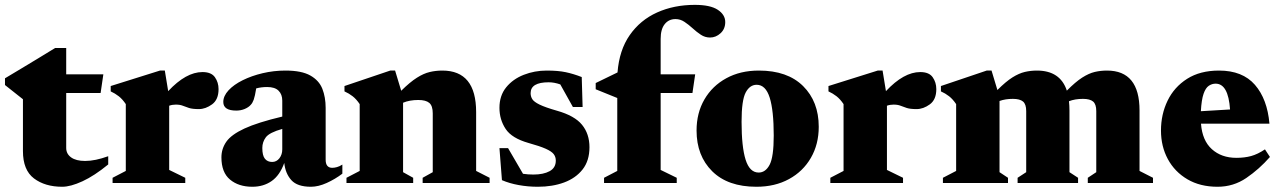

<svg xmlns="http://www.w3.org/2000/svg" viewBox="-22 -734 5134 770"><path d="M243.5 -140.5Q243.5 -117 263.2 -102.8Q283 -88.5 319.5 -88.5Q359.5 -88.5 412 -107.5V-74.5Q356.5 -29 308.8 -7Q261 15 227.5 15Q158.5 15 114.2 -18.5Q70 -52 70 -128V-336L-2 -393V-420Q25.5 -436.5 62.8 -458.8Q100 -481 136.8 -503.5Q173.5 -526 199 -541.5H243.5V-436H392.5L381.5 -361H243.5Z M790 -445Q825.5 -445 840 -424.2Q854.5 -403.5 854.5 -376.5Q854.5 -334.5 828.5 -315.5Q802.5 -296.5 775.5 -296.5Q750 -296.5 736 -301Q722 -305.5 711 -310Q700 -314.5 683 -314.5Q668.5 -314.5 656.5 -310V-52.5L721 -21V0H429.5V-21L482.5 -48.5V-316.5Q469 -336.5 454.2 -348Q439.5 -359.5 422 -367.5V-389L619.5 -451H639L652.5 -368.5Q724 -445 790 -445Z M1351 -37.5Q1322 -15.5 1288.2 -0.2Q1254.5 15 1225 15Q1170.5 15 1146.5 -11.5Q1122.5 -38 1118 -80.5Q1100 -30.5 1067.2 -7.8Q1034.5 15 990 15Q935 15 900.5 -13.8Q866 -42.5 866 -103Q866 -137.5 885.8 -165.8Q905.5 -194 958.2 -218.5Q1011 -243 1110 -266.5V-330.5Q1110 -355.5 1095.2 -370.2Q1080.5 -385 1049.5 -385Q1026 -385 1005.5 -379.5Q1000.5 -348 995.5 -334.2Q990.5 -320.5 983.5 -313.5Q975.5 -304 959.8 -297.2Q944 -290.5 925.5 -290.5Q873.5 -290.5 873.5 -325Q873.5 -349 894.5 -371.8Q915.5 -394.5 951.2 -412.2Q987 -430 1031.5 -440.5Q1076 -451 1123 -451Q1187.5 -451 1222.5 -431.2Q1257.5 -411.5 1270.8 -377.8Q1284 -344 1284 -301.5V-93.5Q1284 -61 1310.5 -61Q1319 -61 1329.2 -63.8Q1339.5 -66.5 1351 -74ZM1030 -140.5Q1030 -110 1040.5 -97.2Q1051 -84.5 1069.5 -84.5Q1087 -84.5 1098.5 -99.2Q1110 -114 1110 -135V-217Q1058.5 -202.5 1044.2 -183.5Q1030 -164.5 1030 -140.5Z M1673 -21 1713.5 -43.5V-279.5Q1713.5 -309.5 1699.8 -321.2Q1686 -333 1655.5 -333Q1620.5 -333 1594.5 -322V-43.5L1635 -21V0H1367.5V-21L1420.5 -48.5V-316.5Q1407 -336.5 1392.2 -348Q1377.5 -359.5 1359.5 -367.5V-389L1543 -451H1562.5L1587 -370Q1622.5 -405 1649.8 -422.2Q1677 -439.5 1701.5 -445.2Q1726 -451 1752 -451Q1887.5 -451 1887.5 -284.5V-48.5L1941.5 -21V0H1673Z M2170.5 -451Q2216 -451 2246.8 -444.5Q2277.5 -438 2311 -425L2314.5 -305H2275.5L2225 -395.5Q2200.5 -404 2178.5 -404Q2106 -404 2106 -360.5Q2106 -347 2112.8 -336.2Q2119.5 -325.5 2142 -314.5Q2164.5 -303.5 2211.5 -290Q2282.5 -270 2312.2 -233.5Q2342 -197 2342 -143.5Q2342 -89.5 2314.5 -54.5Q2287 -19.5 2240.2 -2.2Q2193.5 15 2135 15Q2095.5 15 2058.2 8.2Q2021 1.5 1991 -11.5L1981 -140H2015.5L2075.5 -37Q2096 -34 2117 -34Q2157.5 -34 2182.2 -47.5Q2207 -61 2207 -90Q2207 -105 2198.5 -116Q2190 -127 2166.5 -137.5Q2143 -148 2098 -160.5Q2030.5 -179.5 2005.8 -217Q1981 -254.5 1981 -301.5Q1981 -350.5 2008 -383.8Q2035 -417 2078.5 -434Q2122 -451 2170.5 -451Z M2627.5 -52.5 2692 -21V0H2400.5V-21L2453.5 -48.5V-341L2367 -376V-401L2454.5 -443.5Q2461.5 -533 2503.5 -593.2Q2545.5 -653.5 2613.2 -684Q2681 -714.5 2764.5 -714.5Q2826.5 -714.5 2856.5 -694.8Q2886.5 -675 2886.5 -645.5Q2886.5 -618 2867.8 -600.8Q2849 -583.5 2825.5 -583.5Q2805.5 -583.5 2788.5 -594.8Q2771.5 -606 2755.8 -620.5Q2740 -635 2723.2 -646.2Q2706.5 -657.5 2687 -657.5Q2660 -657.5 2643.8 -637.2Q2627.5 -617 2627.5 -578V-436H2766L2755 -361H2627.5Z M3011.5 15Q2897 15 2834.2 -47.2Q2771.5 -109.5 2771.5 -210.5Q2771.5 -281 2803 -335.2Q2834.5 -389.5 2890.8 -420.2Q2947 -451 3021.5 -451Q3136 -451 3198.8 -388.8Q3261.5 -326.5 3261.5 -225.5Q3261.5 -155.5 3230 -101Q3198.5 -46.5 3142.2 -15.8Q3086 15 3011.5 15ZM3020.5 -42Q3048 -42 3064.5 -73.2Q3081 -104.5 3081 -190.5Q3081 -291 3064.8 -342.5Q3048.5 -394 3012.5 -394Q2985 -394 2968.5 -363Q2952 -332 2952 -245.5Q2952 -145 2968.2 -93.5Q2984.5 -42 3020.5 -42Z M3668.5 -445Q3704 -445 3718.5 -424.2Q3733 -403.5 3733 -376.5Q3733 -334.5 3707 -315.5Q3681 -296.5 3654 -296.5Q3628.5 -296.5 3614.5 -301Q3600.5 -305.5 3589.5 -310Q3578.5 -314.5 3561.5 -314.5Q3547 -314.5 3535 -310V-52.5L3599.5 -21V0H3308V-21L3361 -48.5V-316.5Q3347.5 -336.5 3332.8 -348Q3318 -359.5 3300.5 -367.5V-389L3498 -451H3517.5L3531 -368.5Q3602.5 -445 3668.5 -445Z M4267 -291V-43.5L4301.5 -21V0H4059V-21L4093.5 -43.5V-288.5Q4093.5 -316 4080.8 -326.8Q4068 -337.5 4040 -337.5Q4009.5 -337.5 3986.5 -329V-43.5L4020.5 -21V0H3759.5V-21L3812.5 -48.5V-316.5Q3799 -336.5 3784.2 -348Q3769.5 -359.5 3751.5 -367.5V-389L3935 -451H3954.5L3978 -373Q4012 -407 4038.2 -423.5Q4064.5 -440 4088 -445.5Q4111.5 -451 4136.5 -451Q4230 -451 4256.5 -370.5Q4291 -405.5 4318 -422.8Q4345 -440 4368.5 -445.5Q4392 -451 4417.5 -451Q4548 -451 4548 -291V-48.5L4602 -21V0H4340.5V-21L4374.5 -43.5V-288.5Q4374.5 -316 4361.8 -326.8Q4349 -337.5 4321 -337.5Q4289 -337.5 4265 -328Q4267 -310.5 4267 -291Z M4867 -451Q4961 -451 5010.8 -393.8Q5060.5 -336.5 5069 -238H4794.5Q4799.5 -170.5 4838 -135.8Q4876.5 -101 4936.5 -101Q4969 -101 4995.5 -108.2Q5022 -115.5 5051 -135L5071 -104.5Q5028 -55.5 4976.2 -20.2Q4924.5 15 4861 15Q4791 15 4740 -15Q4689 -45 4661.5 -96Q4634 -147 4634 -210.5Q4634 -275.5 4660.5 -330.2Q4687 -385 4739 -418Q4791 -451 4867 -451ZM4853 -398.5Q4838.5 -398.5 4825.8 -390Q4813 -381.5 4804.8 -357.8Q4796.5 -334 4794 -288L4911 -295Q4904 -398.5 4853 -398.5Z"/></svg>

Font: Newsreader 16pt ExtraBold
Style: Regular
Weight: 800
Designer: Hugues Gentile
Foundry: Production Type
Version: Version 1.003; ttfautohint (v1.8.3)